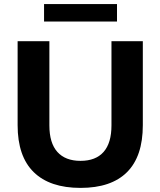

<svg xmlns="http://www.w3.org/2000/svg" viewBox="-20 -906 783 937"><path d="M373 11Q223 11 144.5 -66Q66 -143 66 -295V-705H221V-294Q221 -208 260 -164.5Q299 -121 373 -121Q447 -121 485.5 -164.5Q524 -208 524 -294V-705H677V-295Q677 -143 600 -66Q523 11 373 11ZM195 -801V-886H551V-801Z"/></svg>

Font: Nunito Sans 12pt ExtraBold
Style: Regular
Weight: 800
Designer: Vernon Adams
Foundry: Vernon Adams
Version: Version 3.101;gftools[0.9.27]